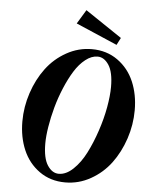

<svg xmlns="http://www.w3.org/2000/svg" viewBox="-59 -920 752 980"><g transform="rotate(5 317.0 -429.5)"><path d="M512.2 -709 300.3 -800.3 343.8 -872.1 531.2 -746.1ZM312 13.2Q235.8 13.2 179.4 -27.1Q123 -67.4 95.2 -132.8Q67.4 -198.2 67.4 -278.3Q67.4 -353 91.3 -424.8Q115.2 -496.6 156.7 -552.2Q198.2 -607.9 259.3 -642.1Q320.3 -676.3 389.2 -676.3Q465.3 -676.3 521.7 -636Q578.1 -595.7 606 -530.3Q633.8 -464.8 633.8 -384.8Q633.8 -310.1 609.9 -238.3Q585.9 -166.5 544.4 -110.8Q502.9 -55.2 441.9 -21Q380.9 13.2 312 13.2ZM275.4 -27.8Q313 -27.8 349.1 -62Q385.3 -96.2 412.4 -149.4Q439.5 -202.6 460.4 -265.4Q481.4 -328.1 492.2 -387.9Q502.9 -447.8 502.9 -492.7Q502.9 -568.4 479 -604.7Q455.1 -641.1 421.4 -641.1Q390.1 -641.1 359.4 -616.9Q328.6 -592.8 304.2 -553.5Q279.8 -514.2 258.8 -464.1Q237.8 -414.1 223.6 -362.3Q209.5 -310.5 201.7 -262Q193.8 -213.4 193.8 -176.3Q193.8 -100.6 217.8 -64.2Q241.7 -27.8 275.4 -27.8Z"/></g></svg>

Font: Elstob ExtraBold
Style: Italic
Weight: 800
Italic angle: -20°
Designer: Peter S. Baker
Version: Version 1.015